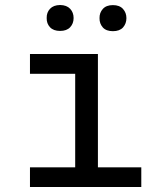

<svg xmlns="http://www.w3.org/2000/svg" viewBox="-20 -743 640 763"><path d="M99.1 -528.3H369.1V-78.1H541.5V0H99.1V-78.1H278.8V-449.7H99.1ZM375.5 -670.9Q375 -692.4 388.7 -707.5Q402.3 -722.7 428.7 -722.7Q455.1 -722.7 468.8 -707.5Q482.4 -692.4 482.4 -670.9Q482.4 -649.4 468.8 -633.8Q455.1 -619.1 428.7 -619.1Q402.3 -619.1 388.7 -633.8Q375 -649.4 375.5 -670.9ZM165.5 -671.4Q165 -693.4 178.7 -708Q192.4 -722.7 218.8 -723.1Q245.1 -722.7 258.8 -708Q272.5 -693.4 272.5 -671.4Q272.5 -649.4 258.8 -634.8Q245.1 -620.1 218.8 -620.1Q192.4 -620.1 178.7 -634.8Q165 -649.4 165.5 -671.4Z"/></svg>

Font: RobotoMono-Regular
Style: Regular
Weight: 400
Designer: Google
Version: Version 2.000985; 2015; ttfautohint (v1.3)